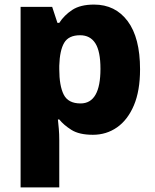

<svg xmlns="http://www.w3.org/2000/svg" viewBox="-20 -579 677 839"><path d="M391 -559Q484 -559 538 -486.5Q592 -414 592 -276Q592 -182 565 -118.5Q538 -55 491.5 -22.5Q445 10 386 10Q326 10 292 -11.5Q258 -33 239 -57H233Q235 -39 237 -16Q239 7 239 34V240H70V-549H208L231 -479H239Q260 -512 295.5 -535.5Q331 -559 391 -559ZM330 -425Q280 -425 260.5 -392Q241 -359 239 -292V-277Q239 -204 258.5 -165.5Q278 -127 332 -127Q419 -127 419 -278Q419 -355 396.5 -390Q374 -425 330 -425Z"/></svg>

Font: Noto Sans Canadian Aboriginal ExtraBold
Style: Regular
Weight: 800
Designer: Monotype Design Team, Typotheque's Kevin King
Foundry: Monotype Imaging Inc.
Version: Version 2.004; ttfautohint (v1.8.4.7-5d5b)